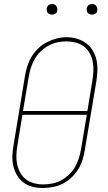

<svg xmlns="http://www.w3.org/2000/svg" viewBox="-20 -932 540 960"><path d="M195 8Q169 8 143.5 2Q118 -4 98 -19Q78 -34 65 -56Q52 -78 46.5 -103Q41 -128 42 -155Q43 -182 48 -208L105 -553Q109 -578 117 -602.5Q125 -627 138.5 -649.5Q152 -672 171.5 -690.5Q191 -709 214.5 -721Q238 -733 263 -739.5Q288 -746 313 -746Q340 -746 365 -738.5Q390 -731 410.5 -716Q431 -701 444 -679Q457 -657 462.5 -632Q468 -607 467 -580.5Q466 -554 462 -527L404 -182Q400 -157 392.5 -132.5Q385 -108 371 -85.5Q357 -63 337.5 -44.5Q318 -26 294.5 -14Q271 -2 245.5 3Q220 8 195 8ZM417 -377 442 -530Q446 -554 447 -578Q448 -602 443.5 -624.5Q439 -647 428 -667Q417 -687 398.5 -700.5Q380 -714 357.5 -719.5Q335 -725 311 -725Q288 -725 265.5 -720Q243 -715 222 -703.5Q201 -692 183.5 -675Q166 -658 154 -637.5Q142 -617 135 -595Q128 -573 124 -550L95 -377ZM196 -10Q219 -10 242 -14.5Q265 -19 286 -30.5Q307 -42 325 -59Q343 -76 355 -97Q367 -118 374 -140Q381 -162 385 -185L414 -358H92L67 -205Q63 -182 62 -158Q61 -134 65.5 -111.5Q70 -89 81 -69Q92 -49 109.5 -35.5Q127 -22 149.5 -16Q172 -10 196 -10ZM440 -859Q434 -859 428 -861Q422 -863 418.5 -868Q415 -873 414 -879Q413 -885 414 -891Q415 -896 417.5 -900Q420 -904 423.5 -906.5Q427 -909 431.5 -910.5Q436 -912 440 -912Q447 -912 452.5 -909.5Q458 -907 461.5 -902Q465 -897 466 -891Q467 -885 466 -879Q466 -874 463.5 -870Q461 -866 457 -863.5Q453 -861 449 -860Q445 -859 440 -859ZM240 -859Q234 -859 228 -861Q222 -863 218.5 -868Q215 -873 214 -879Q213 -885 214 -891Q215 -896 217.5 -900Q220 -904 223.5 -906.5Q227 -909 231.5 -910.5Q236 -912 240 -912Q247 -912 252.5 -909.5Q258 -907 261.5 -902Q265 -897 266 -891Q267 -885 266 -879Q266 -874 263.5 -870Q261 -866 257 -863.5Q253 -861 249 -860Q245 -859 240 -859Z"/></svg>

Font: Iosevka Slab Thin
Style: Italic
Weight: 100
Italic angle: -9°
Monospace: yes
Designer: Belleve Invis
Foundry: Belleve Invis
Version: Version 11.1.1; ttfautohint (v1.8.3)